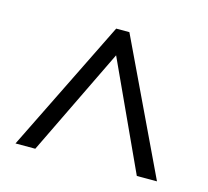

<svg xmlns="http://www.w3.org/2000/svg" viewBox="-64 -786 547 506"><g transform="rotate(15 209.5 -532.5)"><path d="M17 -352 195 -713H231L403 -352H348L213 -645L71 -352Z"/></g></svg>

Font: Noto Sans Ethiopic ExtraCondensed Light
Style: Regular
Weight: 300
Width: 2
Designer: Monotype Design Team
Foundry: Monotype Imaging Inc.
Version: Version 2.102; ttfautohint (v1.8.4.7-5d5b)